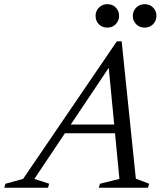

<svg xmlns="http://www.w3.org/2000/svg" viewBox="-87 -874 764 894"><path d="M183.5 -253.5 197.5 -294H512.5L498.5 -253.5ZM545.5 -42 607.5 -18.5 602 0H373L378.5 -18.5L469 -41L415.5 -598H446L73 -41L142 -18.5L136.5 0H-67L-61.5 -18.5L20.5 -41L457 -681.5H479.5ZM412.5 -745.5Q388 -745.5 373 -761.5Q358 -777.5 358 -799.5Q358 -815 365 -827.2Q372 -839.5 384.5 -847Q397 -854.5 413 -854.5Q437.5 -854.5 452.5 -838.5Q467.5 -822.5 467.5 -800.5Q467.5 -785.5 460.5 -773Q453.5 -760.5 441.2 -753Q429 -745.5 412.5 -745.5ZM586 -745.5Q562 -745.5 546.8 -761.5Q531.5 -777.5 531.5 -799.5Q531.5 -815 538.5 -827.2Q545.5 -839.5 558.2 -847Q571 -854.5 587 -854.5Q611 -854.5 626.2 -838.5Q641.5 -822.5 641.5 -800.5Q641.5 -785.5 634.5 -773Q627.5 -760.5 615 -753Q602.5 -745.5 586 -745.5Z"/></svg>

Font: Newsreader 20pt
Style: Italic
Weight: 400
Italic angle: -17°
Version: Version 1.003